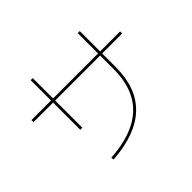

<svg xmlns="http://www.w3.org/2000/svg" viewBox="-161 -1040 1322 1322"><g transform="rotate(-45 500.0 -379.0)"><path d="M68 -556V-576H932V-556ZM279 -291H259V-774H279ZM276 16 274 -4Q423 -14 521 -64Q619 -114 668 -204Q717 -294 717 -424V-774H737V-424Q737 -220 621.5 -110Q506 0 276 16Z"/></g></svg>

Font: Murecho Thin Thin
Style: Regular
Weight: 250
Version: Version 1.010